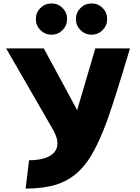

<svg xmlns="http://www.w3.org/2000/svg" viewBox="-20 -1110 822 1130"><path d="M218 -932.9Q190.9 -960 190.9 -998Q190.9 -1036.1 218 -1063Q245.1 -1089.8 283.2 -1089.8Q321.3 -1089.8 348.1 -1063Q375 -1036.1 375 -998Q375 -960 348.1 -932.9Q321.3 -905.8 283.2 -905.8Q245.1 -905.8 218 -932.9ZM453.9 -932.9Q426.8 -960 426.8 -998Q426.8 -1036.1 453.9 -1063Q481 -1089.8 519 -1089.8Q557.1 -1089.8 584 -1063Q610.8 -1036.1 610.8 -998Q610.8 -960 584 -932.9Q557.1 -905.8 519 -905.8Q481 -905.8 453.9 -932.9ZM16.1 -825.2H237.8L434.1 -461.9L541 -825.2H745.1Q653.8 -521 616.2 -416.5Q550.8 -232.4 483.4 -145.5Q413.6 -55.2 309.1 -22.9Q235.8 -0.5 130.9 0L150.9 -167Q258.3 -167 298.8 -213.1Q339.4 -259.3 294.9 -341.8Z"/></svg>

Font: Hussar Preview
Style: Bold
Weight: 700
Foundry: Cannot Into Space Fonts, PlusOne Fonts
Version: Version 2.29RC2 "Millennial"